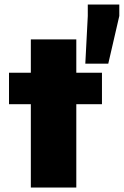

<svg xmlns="http://www.w3.org/2000/svg" viewBox="-20 -833 550 853"><path d="M117 0V-370H20V-510H117V-658H319V-510H433V-370H319V0ZM359 -550 370 -762V-813H510V-762L461 -550Z"/></svg>

Font: Saira SemiExpanded ExtraBold
Style: Regular
Weight: 800
Width: 6
Designer: Hector Gatti with collaboration of the Omnibus-Type team
Foundry: Omnibus-Type
Version: Version 1.101